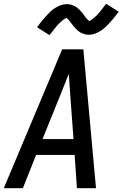

<svg xmlns="http://www.w3.org/2000/svg" viewBox="-20 -996 648 1016"><path d="M0 0 309 -735H421L488 0H387L375 -176H171L101 0ZM205 -260H369L352 -490Q350 -519 348 -547.5Q346 -576 344 -605Q332 -576 321 -547.5Q310 -519 298 -490ZM242 -810 176 -852Q189 -870 201 -884.5Q213 -899 224 -911Q235 -923 245.5 -933.5Q256 -944 271 -953.5Q286 -963 301.5 -968.5Q317 -974 333 -974Q338 -974 343 -973.5Q348 -973 353 -972Q358 -971 362.5 -969Q367 -967 372 -965Q377 -963 381 -960.5Q385 -958 388.5 -955Q392 -952 396 -948.5Q400 -945 403 -941.5Q406 -938 409.5 -934.5Q413 -931 416 -927.5Q419 -924 421 -921Q423 -918 426.5 -913Q430 -908 433.5 -903.5Q437 -899 440 -896Q443 -893 447 -890Q451 -887 450 -884Q451 -884 455.5 -886Q460 -888 463 -890.5Q466 -893 470.5 -896.5Q475 -900 477 -901.5Q479 -903 481 -905Q483 -907 485.5 -909Q488 -911 490.5 -913.5Q493 -916 495.5 -918.5Q498 -921 500.5 -924Q503 -927 505.5 -930Q508 -933 511 -936.5Q514 -940 516.5 -943.5Q519 -947 522 -951Q525 -955 528.5 -959Q532 -963 535 -967.5Q538 -972 542 -976L608 -934Q595 -916 583 -901.5Q571 -887 560 -875Q549 -863 538.5 -853Q528 -843 513.5 -833.5Q499 -824 483 -818Q467 -812 451 -812Q446 -812 441 -812.5Q436 -813 431 -814.5Q426 -816 421.5 -817.5Q417 -819 412 -821Q407 -823 403 -825.5Q399 -828 395.5 -831Q392 -834 388 -837.5Q384 -841 381 -844.5Q378 -848 374.5 -851.5Q371 -855 368 -859Q365 -863 363 -865.5Q361 -868 357 -873Q353 -878 350 -882.5Q347 -887 344 -890.5Q341 -894 337 -896.5Q333 -899 333 -902Q332 -902 328 -900Q324 -898 321 -896Q318 -894 313.5 -890.5Q309 -887 307 -885Q305 -883 303 -881Q301 -879 298.5 -877Q296 -875 293.5 -872.5Q291 -870 288.5 -867.5Q286 -865 283.5 -862Q281 -859 278.5 -856Q276 -853 273 -849.5Q270 -846 267.5 -842.5Q265 -839 262 -835Q259 -831 255.5 -827Q252 -823 249 -819Q246 -815 242 -810Z"/></svg>

Font: Iosevka Aile Medium Oblique
Style: Regular
Weight: 500
Italic angle: -9°
Designer: Belleve Invis
Foundry: Belleve Invis
Version: Version 31.1.0; ttfautohint (v1.8.4)